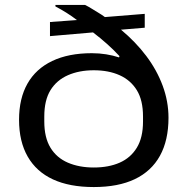

<svg xmlns="http://www.w3.org/2000/svg" viewBox="-20 -744 758 776"><path d="M359 12Q261 12 194 -19Q127 -50 92 -111Q57 -172 57 -260Q57 -346 91 -406Q125 -466 191 -497.5Q257 -529 351 -529Q381 -529 409 -524.5Q437 -520 461 -512L463 -517Q440 -542 412.5 -566.5Q385 -591 356 -613L182 -598V-655L291 -663Q270 -679 248.5 -692.5Q227 -706 204 -718V-724H324Q338 -717 351.5 -708.5Q365 -700 378.5 -692Q392 -684 404 -675L565 -688V-632L469 -624Q528 -575 571 -518Q614 -461 637.5 -397.5Q661 -334 661 -268Q661 -177 626.5 -114.5Q592 -52 525 -20Q458 12 359 12ZM359 -67Q419 -67 463.5 -86.5Q508 -106 533 -147Q558 -188 558 -253V-273Q558 -339 533 -379.5Q508 -420 463.5 -440Q419 -460 359 -460Q300 -460 254.5 -440Q209 -420 184 -379.5Q159 -339 159 -273V-253Q159 -188 184 -147Q209 -106 254.5 -86.5Q300 -67 359 -67Z"/></svg>

Font: Archivo Expanded
Style: Regular
Weight: 400
Width: 7
Designer: Hector Gatti
Foundry: Omnibus-Type
Version: Version 2.001